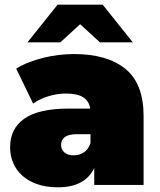

<svg xmlns="http://www.w3.org/2000/svg" viewBox="-20 -787 679 817"><path d="M365 -216H309Q273 -216 256.5 -204.5Q240 -193 240 -170Q240 -151 254 -138.5Q268 -126 294 -126Q317 -126 336.5 -138.5Q356 -151 365 -178ZM226 10Q176 10 138 -3.5Q100 -17 74.5 -40Q49 -63 36 -94Q23 -125 23 -160Q23 -240 84 -282.5Q145 -325 273 -325H364Q359 -357 334 -373Q309 -389 261 -389Q224 -389 186 -377.5Q148 -366 121 -346L49 -495Q73 -510 102.5 -521.5Q132 -533 164 -541Q196 -549 229.5 -553Q263 -557 295 -557Q436 -557 513.5 -494Q591 -431 591 -294V0H381V-72Q342 10 226 10ZM237 -607H97L225 -767H417L545 -607H405L321 -684Z"/></svg>

Font: Montserrat-Alt1 Black
Style: Regular
Weight: 900
Designer: Differentunic
Foundry: Differentunic
Version: Version 7.222